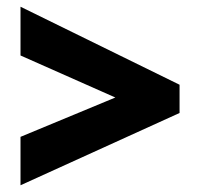

<svg xmlns="http://www.w3.org/2000/svg" viewBox="-20 -647 594 571"><path d="M41 -240 323 -357 41 -482V-627L514 -395V-311L41 -96Z"/></svg>

Font: Noto Sans Lao SemiCondensed Black
Style: Regular
Weight: 900
Width: 4
Designer: Monotype Design Team
Foundry: Monotype Imaging Inc.
Version: Version 2.003; ttfautohint (v1.8.4.7-5d5b)